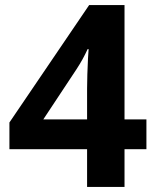

<svg xmlns="http://www.w3.org/2000/svg" viewBox="-20 -734 612 754"><path d="M555 -148H469V0H322V-148H17V-253L330 -714H469V-265H555ZM322 -265V-386Q322 -409 323 -442Q324 -475 325.5 -503.5Q327 -532 328 -541H324Q315 -521 304.5 -502Q294 -483 281 -463L150 -265Z"/></svg>

Font: Noto Sans
Style: Bold
Weight: 700
Designer: Monotype Design Team
Foundry: Monotype Imaging Inc.
Version: Version 2.000;GOOG;noto-source:20170915:90ef993387c0; ttfaut